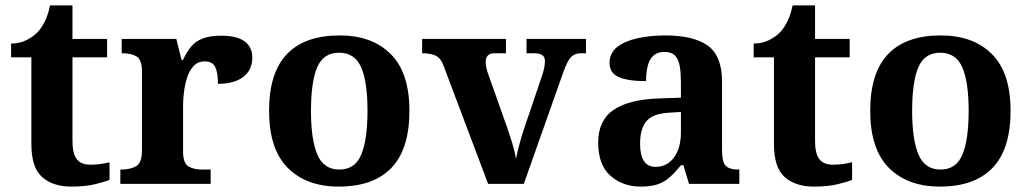

<svg xmlns="http://www.w3.org/2000/svg" viewBox="-20 -680 3804 710"><path d="M243 10Q176 10 136 -25Q96 -60 96 -148V-468H21V-519Q53 -519 78.5 -532Q104 -545 119 -561Q134 -577 146 -601.5Q158 -626 165 -660H248V-536H376V-468H248V-158Q248 -113 263.5 -92Q279 -71 314 -71Q334 -71 351.5 -73.5Q369 -76 385 -80V-15Q369 -8 332.5 1Q296 10 243 10Z M425 0V-53H428Q462 -53 483.5 -65.5Q505 -78 505 -125V-415Q505 -459 485.5 -471Q466 -483 433 -483H430V-536H632L651.5 -458H656.6Q670 -488 687 -508Q704 -528 730.5 -538Q757 -548 798 -548Q856.6 -548 884.8 -526.9Q913 -505.8 913 -467Q913 -421 879.5 -395.5Q846 -370 786 -370Q786 -411 776 -432Q766 -453 737 -453Q711 -453 695 -435Q679 -417 671 -390.5Q663 -364 660 -337Q657 -310 657 -293V-120Q657 -76 677 -64.5Q697 -53 727 -53H759V0Z M1232.6 10Q1113 10 1044 -59.3Q975 -128.7 975 -270.3Q975 -411 1041.1 -480Q1107.2 -549 1236 -549Q1356 -549 1425 -480Q1494 -411 1494 -270.3Q1494 -128.7 1427.5 -59.3Q1361 10 1232.6 10ZM1235 -53Q1293 -53 1316 -108.5Q1339 -164 1339 -270.5Q1339 -377 1315.5 -431Q1292 -485 1234 -485Q1176 -485 1153 -431.2Q1130 -377.5 1130 -270Q1130 -164 1153.5 -108.5Q1177 -53 1235 -53Z M1621 -435Q1611 -464 1592.5 -473.5Q1574 -483 1541 -483V-536H1851V-483H1809Q1776 -483 1776 -451Q1776 -439 1779 -427Q1782 -415 1785 -407L1852 -218Q1863 -187 1873.5 -153Q1884 -119 1888 -93Q1893 -117 1901 -147.5Q1909 -178 1916 -198L1984 -399Q1989 -413 1992 -427Q1995 -441 1995 -454Q1995 -471 1984 -477Q1973 -483 1956 -483H1927V-536H2147V-483H2127Q2107 -483 2093 -470.5Q2079 -458 2062 -410L1917 0H1785Z M2349 10Q2283 10 2237.5 -30Q2192 -70 2192 -153Q2192 -234 2248 -273Q2304 -312 2416 -316L2498 -318.8V-374Q2498 -407.6 2494 -433.3Q2490 -459 2477 -473.5Q2464 -488 2436.5 -488Q2411 -488 2396 -474Q2381 -460 2375 -435.5Q2369 -411 2369 -380Q2302 -380 2268 -395Q2234 -410 2234 -447Q2234 -483.8 2262 -505.9Q2290 -528 2336.9 -538.5Q2383.8 -549 2439.8 -549Q2545 -549 2597.5 -511Q2650 -473 2650 -379.3V-124Q2650 -82.6 2663 -67.8Q2676 -53 2710 -53H2714V0H2528L2507 -69H2498.4Q2476 -42 2456.5 -24.5Q2437 -7 2412 1.5Q2387 10 2349 10ZM2404.2 -63Q2447.2 -63 2472.6 -98Q2498 -133 2498 -191V-266L2452.8 -263.2Q2392.9 -259.5 2369.9 -231.4Q2347 -203.3 2347 -148.8Q2347 -63 2404.2 -63Z M2989 10Q2922 10 2882 -25Q2842 -60 2842 -148V-468H2767V-519Q2799 -519 2824.5 -532Q2850 -545 2865 -561Q2880 -577 2892 -601.5Q2904 -626 2911 -660H2994V-536H3122V-468H2994V-158Q2994 -113 3009.5 -92Q3025 -71 3060 -71Q3080 -71 3097.5 -73.5Q3115 -76 3131 -80V-15Q3115 -8 3078.5 1Q3042 10 2989 10Z M3455.6 10Q3336 10 3267 -59.3Q3198 -128.7 3198 -270.3Q3198 -411 3264.1 -480Q3330.2 -549 3459 -549Q3579 -549 3648 -480Q3717 -411 3717 -270.3Q3717 -128.7 3650.5 -59.3Q3584 10 3455.6 10ZM3458 -53Q3516 -53 3539 -108.5Q3562 -164 3562 -270.5Q3562 -377 3538.5 -431Q3515 -485 3457 -485Q3399 -485 3376 -431.2Q3353 -377.5 3353 -270Q3353 -164 3376.5 -108.5Q3400 -53 3458 -53Z"/></svg>

Font: Noto Naskh Arabic UI
Style: Regular
Weight: 400
Designer: Monotype Design Team, David Williams, Mohamad Dakak and Nizar Qandah
Foundry: Monotype Imaging Inc.
Version: Version 2.014